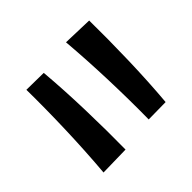

<svg xmlns="http://www.w3.org/2000/svg" viewBox="-67 -650 586 586"><g transform="rotate(45 226.0 -356.5)"><path d="M407 -208Q325 -215 235 -218Q145 -221 62 -220L63 -294Q144 -301 234 -303.5Q324 -306 405 -305ZM45 -408 48 -505Q128 -506 218 -503.5Q308 -501 389 -494L390 -420Q308 -421 218 -418Q128 -415 45 -408Z"/></g></svg>

Font: Marhey Light
Style: Regular
Weight: 300
Designer: Nur Syamsi & Bustanul Arifin
Foundry: Namelatype
Version: Version 1.000